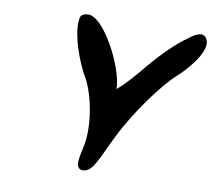

<svg xmlns="http://www.w3.org/2000/svg" viewBox="-87 -928 1134 1024"><g transform="rotate(10 479.5 -416.0)"><path d="M268 -803C254 -737 288 -617 341 -513C397 -428 430 -259 411 -146C401 -85 370 -2 428 -4C480 -6 507 -95 563 -207C635 -354 764 -530 838 -593C912 -662 985 -763 950 -812C928 -847 883 -816 855 -794C804 -759 736 -695 667 -613C608 -540 559 -488 527 -462C528 -576 390 -841 305 -827C278 -825 270 -812 268 -803Z"/></g></svg>

Font: Venom Sans
Style: BdObl
Weight: 700
Version: Version 1.001